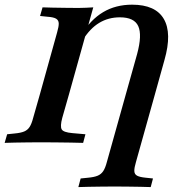

<svg xmlns="http://www.w3.org/2000/svg" viewBox="-39 -602 789 809"><path d="M128.2 -201.6 201.6 -465.3Q208.9 -490.3 208.5 -503.6Q208.1 -516.9 197.2 -523.4Q186.3 -529.8 160.5 -531.5L129.8 -534.7L140.3 -571Q158.1 -570.2 183.1 -569.8Q208.1 -569.4 236.7 -569Q265.3 -568.5 291.1 -568.5H291.9Q308.1 -568.5 324.2 -569.4Q340.3 -570.2 354 -571L250.8 -201.6ZM131.5 -2.4Q106.5 -2.4 78.2 -2Q50 -1.6 24.2 -1.2Q-1.6 -0.8 -19.4 0L-8.9 -36.3L21.8 -39.5Q48.4 -41.9 62.9 -48Q77.4 -54 85.9 -67.3Q94.4 -80.6 100.8 -105.6L128.2 -201.6H250.8L223.4 -105.6Q213.7 -69.4 221 -56.9Q228.2 -44.4 266.1 -41.1L321 -36.3L311.3 0Q288.7 -0.8 258.5 -1.2Q228.2 -1.6 195.6 -2Q162.9 -2.4 132.3 -2.4H133.1ZM490.3 -201.6 538.7 -374.2Q560.5 -454.8 543.5 -491.9Q526.6 -529 466.1 -529Q417.7 -529 379 -505.6Q340.3 -482.3 309.7 -433.1L303.2 -454.8Q342.7 -519.4 395.6 -550.8Q448.4 -582.3 517.7 -582.3Q616.1 -582.3 651.2 -522.2Q686.3 -462.1 654 -349.2L612.9 -201.6ZM441.9 183.9Q416.9 183.9 388.7 184.3Q360.5 184.7 334.7 185.1Q308.9 185.5 291.1 186.3L300.8 150L332.3 146.8Q358.1 144.4 372.6 138.3Q387.1 132.3 396 119Q404.8 105.6 411.3 80.6L490.3 -201.6H612.9L533.9 80.6Q526.6 104.8 527 118.5Q527.4 132.3 538.7 138.3Q550 144.4 575 146.8L605.6 150L596 186.3Q578.2 185.5 552.8 185.1Q527.4 184.7 499.2 184.3Q471 183.9 445.2 183.9H443.5Z"/></svg>

Font: Playfair 9pt
Style: Bold Italic
Weight: 700
Italic angle: -15.6°
Designer: Claus Eggers Sørensen
Foundry: Claus Eggers Sørensen
Version: Version 2.203